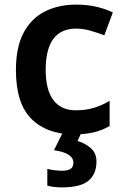

<svg xmlns="http://www.w3.org/2000/svg" viewBox="-20 -572 541 832"><path d="M300 10Q183 10 116 -57Q49 -124 49 -268Q49 -368 82.5 -430.5Q116 -493 175 -522.5Q234 -552 310 -552Q361 -552 401 -542Q441 -532 469 -518L432 -419Q401 -431 370 -439.5Q339 -448 310 -448Q178 -448 178 -269Q178 -182 211.5 -138Q245 -94 308 -94Q353 -94 388 -105Q423 -116 455 -135V-26Q424 -8 388.5 1Q353 10 300 10ZM398 128Q398 182 363.5 211Q329 240 248 240Q229 240 213 238Q197 236 185 232V160Q197 163 215.5 165.5Q234 168 249 168Q271 168 284.5 160.5Q298 153 298 133Q298 91 214 79L253 0H334L316 39Q348 48 373 69.5Q398 91 398 128Z"/></svg>

Font: Noto Sans Gurmukhi UI SemiBold
Style: Regular
Weight: 600
Designer: Jelle Bosma - Monotype Design Team
Foundry: Monotype Imaging Inc.
Version: Version 2.004; ttfautohint (v1.8.4.7-5d5b)